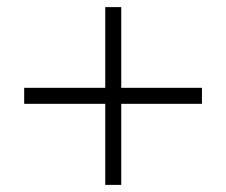

<svg xmlns="http://www.w3.org/2000/svg" viewBox="-20 -520 636 540"><path d="M276 -228H48V-273H276V-500H321V-273H548V-228H321V0H276Z"/></svg>

Font: Eudoxus Sans ExtraLight
Style: Regular
Weight: 200
Designer: Stijn de Vries
Foundry: tokotype
Version: Version 2.005